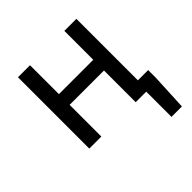

<svg xmlns="http://www.w3.org/2000/svg" viewBox="-177 -619 925 925"><g transform="rotate(-45 285.0 -157.0)"><path d="M471 172V0H399V-216H165V0H83V-486H165V-289H399V-486H481V-67H551V-15L542 172Z"/></g></svg>

Font: Source Sans Pro
Style: Regular
Weight: 400
Designer: Paul D. Hunt
Foundry: Adobe Systems Incorporated
Version: Version 2.021;PS 2.000;hotconv 1.0.86;makeotf.lib2.5.63406